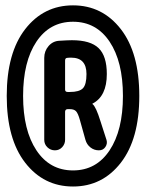

<svg xmlns="http://www.w3.org/2000/svg" viewBox="-20 -720 540 710"><path d="M114.7 -164.1Q164.1 -89.8 250 -89.8Q335.9 -89.8 385.3 -164.1Q434.6 -238.3 434.6 -365.2Q434.6 -492.2 385.3 -565.9Q335.9 -639.6 250 -639.6Q164.1 -639.6 114.7 -565.9Q65.4 -492.2 65.4 -365.2Q65.4 -238.3 114.7 -164.1ZM73.2 -612.3Q141.6 -700.2 250 -700.2Q358.4 -700.2 426.8 -612.3Q495.1 -524.4 495.1 -365.2Q495.1 -206.1 426.8 -118.2Q358.4 -30.3 250 -30.3Q141.6 -30.3 73.2 -118.2Q4.9 -206.1 4.9 -365.2Q4.9 -524.4 73.2 -612.3ZM238.3 -379.9Q273.4 -379.9 286.6 -393.6Q299.8 -407.2 299.8 -446.3Q299.8 -506.8 243.2 -506.8Q233.4 -506.8 227.5 -505.9Q220.7 -504.9 220.7 -496.1V-388.7Q220.7 -379.9 230.5 -379.9ZM375 -446.3Q375 -364.3 322.3 -336.9L321.3 -335.9L322.3 -335Q335 -325.2 351.6 -271.5L374 -202.1Q377.9 -188.5 369.6 -176.3Q361.3 -164.1 345.7 -164.1Q328.1 -164.1 314.5 -174.8Q300.8 -185.5 295.9 -203.1L275.4 -276.4Q268.6 -300.8 261.2 -308.6Q253.9 -316.4 238.3 -316.4H230.5Q221.7 -316.4 220.7 -307.6V-203.1Q220.7 -187.5 210 -175.8Q199.2 -164.1 183.1 -164.1Q167 -164.1 155.3 -175.3Q143.6 -186.5 143.6 -203.1V-505.9Q143.6 -531.2 159.7 -549.8Q175.8 -568.4 200.2 -569.3Q232.4 -571.3 246.1 -571.3Q314.5 -571.3 344.7 -542Q375 -512.7 375 -446.3Z"/></svg>

Font: Rounded Mgen+ 1m bold
Style: Bold
Weight: 700
Designer: [Source Han Sans]
Ryoko NISHIZUKA  (kana & ideographs); Paul D. Hunt (Latin, Greek & Cyrillic); Wenlong ZHANG  (bopomofo
Version: Version 1.059.20150602